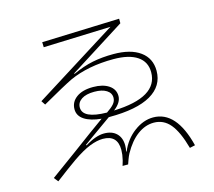

<svg xmlns="http://www.w3.org/2000/svg" viewBox="-113 -914 1227 1099"><g transform="rotate(-15 500.0 -364.5)"><path d="M913 38 881 45Q853 -56 814.5 -102Q776 -148 718 -148Q667 -148 621 -114Q575 -80 539 -15Q531 0 524.5 18Q518 36 515 45H482Q492 17 497 -17Q499 -37 499 -46Q499 -134 412 -134Q378 -134 334.5 -117Q291 -100 230 -58Q180 -23 104 35L84 10L239 -103Q356 -190 436 -247Q372 -253 336 -276.5Q300 -300 300 -339Q300 -382 336 -408.5Q372 -435 435 -435Q493 -435 528 -411.5Q563 -388 563 -348Q563 -309 517 -274Q779 -283 779 -431Q779 -493 730 -526Q681 -559 589 -559Q439 -559 328 -509Q280 -486 145 -409L129 -433L621 -742L222 -728L221 -758L681 -774V-747L351 -538L353 -535Q416 -564 472.5 -575.5Q529 -587 597 -587Q698 -587 754.5 -546Q811 -505 811 -431Q811 -341 728 -293Q645 -245 482 -245H478L364 -164Q315 -128 310 -125L314 -122Q378 -162 427 -162Q474 -162 500.5 -136Q527 -110 527 -65Q527 -46 523 -29H526Q554 -96 609 -137Q664 -178 722 -178Q859 -178 913 38ZM475 -273Q505 -293 519 -309.5Q533 -326 533 -346Q533 -374 507 -390.5Q481 -407 435 -407Q386 -407 359 -389Q332 -371 332 -341Q332 -275 475 -273Z"/></g></svg>

Font: IBM Plex Sans JP ExtraLight
Style: Regular
Weight: 200
Designer: Mike Abbink; Paul van der Laan; Pieter van Rosmalen; Wujin Sim; Yejin Wi; Jinhee Kim; Boomi Park; Yona Kim; Kichan Ma
Foundry: Sandoll Inc.
Version: Version 1.001